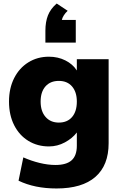

<svg xmlns="http://www.w3.org/2000/svg" viewBox="-20 -843 687 1087"><path d="M595 -508V-32Q595 93 520 158.5Q445 224 300 224Q176 224 85 180L112 48Q157 68 204.5 79.5Q252 91 294 91Q356 91 385.5 64.5Q415 38 415 -18V-93Q390 -60 347.5 -37Q305 -14 257 -14Q192 -14 140.5 -45.5Q89 -77 60 -134.5Q31 -192 31 -268Q31 -343 60 -400.5Q89 -458 140.5 -490Q192 -522 257 -522Q308 -522 350 -501Q392 -480 415 -444V-508ZM415 -268Q415 -322 388 -353.5Q361 -385 313 -385Q265 -385 237.5 -354Q210 -323 210 -268Q210 -213 238 -181Q266 -149 313 -149Q361 -149 388 -180.5Q415 -212 415 -268ZM409 -730V-602H237V-669Q237 -719 251.5 -756Q266 -793 301 -823L363 -782Q336 -756 330 -730Z"/></svg>

Font: Muli Black
Style: Regular
Weight: 900
Designer: Vernon Adams
Foundry: Vernon Adams
Version: Version 2.001